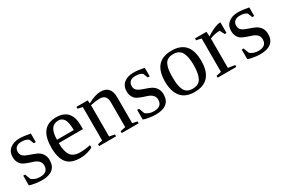

<svg xmlns="http://www.w3.org/2000/svg" viewBox="49 -1202 2844 1944"><g transform="rotate(-30 1471.5 -230.0)"><path d="M195 -432H193Q155 -432 133.5 -413.5Q112 -395 112 -360Q112 -329 131.5 -311Q151 -293 187 -281Q258 -257 281 -245Q351 -207 351 -128Q351 11 180 11Q148 11 105 4Q62 -3 40 -12V-125H62L86 -61Q124 -28 182 -28Q277 -28 277 -109Q277 -168 202 -194L159 -208Q113 -223 90 -238Q67 -253 53 -282Q41 -306 41 -341Q41 -403 83.5 -437Q126 -471 194 -471Q244 -471 320 -456V-356H297L276 -409Q250 -432 195 -432Z M428 -233H429Q429 -471 623 -471Q799 -471 799 -271V-231H517V-222Q517 -132 549 -86.5Q581 -41 659 -41Q717 -41 780 -55V-28Q756 -12 714.5 -1Q673 10 634 10Q522 10 475 -49.5Q428 -109 428 -233ZM623 -432V-431Q518 -431 518 -269H714Q714 -357 692 -394Q669 -432 623 -432Z M1180 -327Q1180 -414 1099 -414Q1058 -414 991 -400V-34L1053 -22V0H855V-22L910 -34V-425L855 -437V-459H986L990 -422Q1079 -471 1141 -471Q1261 -471 1261 -336V-34L1317 -22V0H1119V-22L1180 -34Z M1527 -432H1525Q1487 -432 1465.5 -413.5Q1444 -395 1444 -360Q1444 -329 1463.5 -311Q1483 -293 1519 -281Q1590 -257 1613 -245Q1683 -207 1683 -128Q1683 11 1512 11Q1480 11 1437 4Q1394 -3 1372 -12V-125H1394L1418 -61Q1456 -28 1514 -28Q1609 -28 1609 -109Q1609 -168 1534 -194L1491 -208Q1445 -223 1422 -238Q1399 -253 1385 -282Q1373 -306 1373 -341Q1373 -403 1415.5 -437Q1458 -471 1526 -471Q1576 -471 1652 -456V-356H1629L1608 -409Q1582 -432 1527 -432Z M1972 -471Q2183 -471 2183 -232Q2183 10 1968 10Q1862 10 1810.5 -53.5Q1759 -117 1759 -232Q1759 -471 1972 -471ZM2095 -232Q2095 -329 2067.5 -380.5Q2040 -432 1968 -432Q1931 -432 1906 -418Q1881 -404 1868.5 -375.5Q1856 -347 1851.5 -313.5Q1847 -280 1847 -232Q1847 -183 1851.5 -149.5Q1856 -116 1868.5 -87Q1881 -58 1906 -43.5Q1931 -29 1968 -29Q2040 -29 2067.5 -81.5Q2095 -134 2095 -232Z M2379 -402Q2404 -423 2455 -447Q2506 -471 2538 -471H2545V-347H2524L2496 -401Q2434 -401 2380 -377V-34L2459 -22V0H2241V-22L2299 -34V-425L2241 -437V-459H2375Z M2749 -432H2747Q2709 -432 2687.5 -413.5Q2666 -395 2666 -360Q2666 -329 2685.5 -311Q2705 -293 2741 -281Q2812 -257 2835 -245Q2905 -207 2905 -128Q2905 11 2734 11Q2702 11 2659 4Q2616 -3 2594 -12V-125H2616L2640 -61Q2678 -28 2736 -28Q2831 -28 2831 -109Q2831 -168 2756 -194L2713 -208Q2667 -223 2644 -238Q2621 -253 2607 -282Q2595 -306 2595 -341Q2595 -403 2637.5 -437Q2680 -471 2748 -471Q2798 -471 2874 -456V-356H2851L2830 -409Q2804 -432 2749 -432Z"/></g></svg>

Font: Libra Serif Modern
Style: Regular
Weight: 400
Designer: Stefan Peev, Context Ltd
Foundry: Stefan Peev, Context Ltd
Version: Version 1.000